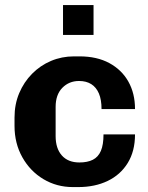

<svg xmlns="http://www.w3.org/2000/svg" viewBox="-20 -750 603 780"><path d="M276 10Q210.5 10 156.5 -22.2Q102.5 -54.5 70.8 -111Q39 -167.5 39 -238.5V-272.5Q39 -326.5 58 -371.5Q77 -416.5 110.2 -450.2Q143.5 -484 187.2 -502.5Q231 -521 280.5 -521H303Q373.5 -521 424 -493.8Q474.5 -466.5 501.5 -418.5Q528.5 -370.5 528.5 -307H392.5Q392.5 -345 381.8 -370.2Q371 -395.5 350.8 -408.2Q330.5 -421 301 -421Q260.5 -421 233.2 -393.2Q206 -365.5 206 -315.5V-197Q206 -147 231.2 -118.5Q256.5 -90 302.5 -90Q335.5 -90 357.2 -101Q379 -112 389.8 -137Q400.5 -162 400.5 -204H528.5Q528.5 -136 499 -88Q469.5 -40 417.5 -15Q365.5 10 298 10ZM236 -608V-729.5H360V-608Z"/></svg>

Font: Chivo Medium
Style: Regular
Weight: 500
Designer: Hector Gatti
Foundry: Omnibus-Type
Version: Version 2.002